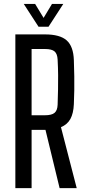

<svg xmlns="http://www.w3.org/2000/svg" viewBox="-20 -979 452 999"><path d="M59.9 0V-800H214.1Q291.9 -800 326.9 -768.9Q362 -737.7 364.3 -665.8Q366.1 -619.9 366.5 -582.4Q367 -544.9 366.5 -510.2Q366.1 -475.5 364.3 -437.2Q362.3 -389.3 346.3 -360.1Q330.3 -330.9 297.2 -317.3L379.2 0H290.2L216.6 -303.4H144.4V0ZM144.4 -379.3H213.7Q249.1 -379.3 263.9 -391.9Q278.7 -404.4 279.8 -433.9Q281.3 -477.9 282 -514.8Q282.7 -551.7 282.4 -588.6Q282.1 -625.5 279.8 -669Q278.3 -699.1 263.7 -711.6Q249.1 -724 214.1 -724H144.4ZM180.4 -840 103.5 -958.7H162.7L206.8 -885.9L250.6 -958.7H309.4L232.5 -840Z"/></svg>

Font: Big Shoulders Text SC Thin
Style: Regular
Weight: 100
Designer: Patric King
Foundry: XO Type Co
Version: Version 2.002